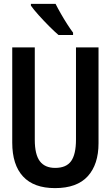

<svg xmlns="http://www.w3.org/2000/svg" viewBox="-20 -958 570 988"><path d="M263 10Q154 10 98.5 -50Q43 -110 43 -224V-714H159V-239Q159 -163 185 -128.5Q211 -94 264 -94Q321 -94 346 -129Q371 -164 371 -240V-714H487V-221Q487 -112 431.5 -51Q376 10 263 10ZM281 -778Q261 -795 233 -823Q205 -851 179 -880Q153 -909 139 -929V-938H266Q277 -916 293 -888Q309 -860 326 -833.5Q343 -807 356 -790V-778Z"/></svg>

Font: Noto Sans Mono Condensed SemiBold
Style: Regular
Weight: 600
Width: 3
Designer: Monotype Design Team
Foundry: Monotype Imaging Inc.
Version: Version 2.014